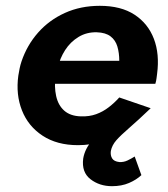

<svg xmlns="http://www.w3.org/2000/svg" viewBox="-20 -490 579 660"><path d="M112 -202H514Q517 -212 518 -220.5Q519 -229 520 -236Q529 -304 509 -356.5Q489 -409 442.5 -439.5Q396 -470 323 -470Q257 -470 203 -445.5Q149 -421 111 -378Q73 -335 54 -279Q50 -267 47.5 -255Q45 -243 43 -230Q34 -165 55.5 -110.5Q77 -56 126.5 -23.5Q176 9 248 9Q292 9 325.5 -3Q359 -15 387 -34Q415 -53 442 -76Q469 -99 498 -118L390 -155Q374 -137 354 -121.5Q334 -106 310.5 -97.5Q287 -89 258 -90Q222 -91 201 -109.5Q180 -128 173 -160Q166 -192 171 -230L178 -256Q186 -290 204 -318Q222 -346 250 -363Q278 -380 313 -379Q343 -378 360 -365Q377 -352 383.5 -330Q390 -308 390 -281H124ZM443 48Q432 55 418.5 61.5Q405 68 390 67Q372 65 365.5 54.5Q359 44 361 29Q365 9 380 -8Q395 -25 424.5 -50.5Q454 -76 498 -118L427 -101Q395 -82 359.5 -59Q324 -36 298 -8Q272 20 266 55Q260 102 291 126Q322 150 365 150Q398 150 423.5 139Q449 128 466 112Z"/></svg>

Font: Jost SemiBold
Style: Italic
Weight: 600
Italic angle: -5°
Version: Version 3.710